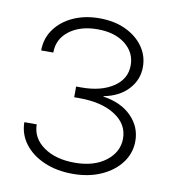

<svg xmlns="http://www.w3.org/2000/svg" viewBox="-67 -589 584 655"><g transform="rotate(10 225.5 -261.5)"><path d="M227.5 7.8Q171.9 7.8 128.4 -11Q85 -29.8 60.1 -62.5Q35.2 -95.2 34.7 -137.2H77.6Q78.1 -89.8 119.6 -60.3Q161.1 -30.8 227.1 -30.8Q294.4 -30.8 335.2 -62.3Q376 -93.8 376 -140.6Q376 -190.4 329.3 -220.5Q282.7 -250.5 206.1 -250.5H187.5V-287.6H206.1Q273.9 -287.6 316.2 -315.7Q358.4 -343.8 358.4 -391.1Q358.4 -435.5 322.3 -464.1Q286.1 -492.7 226.1 -492.7Q166.5 -492.7 128.7 -464.1Q90.8 -435.5 90.8 -388.2H48.8Q48.8 -430.2 72.3 -462.4Q95.7 -494.6 135.7 -512.7Q175.8 -530.8 226.1 -530.8Q277.8 -530.8 316.9 -512.5Q356 -494.1 378.2 -462.9Q400.4 -431.6 400.4 -392.6Q400.4 -348.1 369.6 -314.9Q338.9 -281.7 285.2 -271.5V-270Q347.7 -260.7 383.3 -224.6Q418.9 -188.5 418.9 -139.2Q418.9 -97.7 394.3 -64.5Q369.6 -31.2 326.4 -11.7Q283.2 7.8 227.5 7.8Z"/></g></svg>

Font: Inter 28pt ExtraLight
Style: Regular
Weight: 250
Designer: Rasmus Andersson
Foundry: rsms
Version: Version 4.001;git-66647c0bb